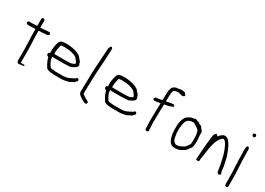

<svg xmlns="http://www.w3.org/2000/svg" viewBox="-7 -1514 3297 2387"><g transform="rotate(30 1642.0 -320.5)"><path d="M47 -454C50 -443 60 -435 77 -435H111C132 -435 152 -438 174 -438H179V-424C179 -415 179 -399 180 -383C180 -347 181 -301 184 -269V-268C184 -254 184 -241 185 -228V-203L186 -195C186 -182 186 -169 187 -157V9C187 27 199 43 214 43C224 43 235 41 245 38H246C268 36 285 38 288 25C288 19 286 17 284 17H231V-161C230 -173 230 -182 230 -197C229 -205 229 -216 229 -227C229 -241 228 -256 228 -269C227 -281 226 -300 225 -320C225 -336 224 -353 224 -370C224 -392 223 -412 223 -423V-439H228C233 -439 237 -439 243 -440H262C288 -444 310 -444 336 -447H343C356 -449 368 -457 369 -471C367 -482 354 -494 340 -491H339C333 -491 328 -491 324 -490H323C306 -490 289 -487 270 -485H269C268 -485 265 -484 260 -484H244L223 -483V-573C223 -591 215 -604 201 -604C191 -604 179 -593 179 -582V-482H174C152 -482 136 -479 115 -479H64C54 -477 47 -468 47 -454ZM244 -484Z M463 -246C463 -229 476 -223 491 -216L492 -214C503 -168 522 -133 544 -98V-97C556 -72 591 -66 628 -63C656 -61 687 -58 717 -60H756C784 -60 804 -62 828 -67C856 -72 874 -77 894 -91H895L935 -111C940 -117 942 -124 947 -129C953 -131 960 -139 960 -146C960 -160 955 -165 946 -168V-169H945C935 -176 928 -168 923 -159V-157H921C901 -147 880 -135 859 -125C829 -108 790 -104 747 -104H708C680 -102 656 -105 632 -107C616 -108 597 -109 584 -117C577 -124 570 -136 565 -146C559 -158 552 -164 547 -179C542 -194 534 -209 534 -231L532 -246C537 -245 541 -243 548 -243H549C554 -242 557 -242 560 -242H694C722 -243 749 -244 776 -246C799 -246 813 -256 832 -266C849 -277 866 -283 872 -301C881 -319 872 -330 865 -344V-346C866 -348 866 -349 866 -353C863 -359 860 -362 859 -363C853 -372 848 -380 839 -388C835 -393 829 -400 823 -406V-407C820 -411 817 -415 813 -419C804 -424 792 -433 783 -438C731 -461 656 -478 580 -471C562 -470 546 -469 532 -461C519 -454 508 -438 504 -421V-420C494 -393 490 -367 486 -332V-305C485 -298 485 -292 486 -285V-284C486 -282 487 -280 487 -276V-272L470 -265C467 -261 463 -253 463 -246ZM537 -287V-292C536 -305 536 -318 537 -330V-331C542 -360 546 -391 555 -419H557C570 -421 583 -422 598 -424H599C615 -424 631 -423 648 -421H656C693 -418 731 -409 758 -396H759C770 -389 789 -381 796 -367L797 -366V-365C799 -360 803 -356 804 -355H805C808 -352 810 -349 813 -346V-345L814 -344C817 -337 826 -330 826 -314V-311C817 -305 806 -300 795 -296C791 -294 783 -290 776 -290C750 -287 721 -286 694 -286H555C554 -286 552 -286 547 -287ZM859 -124V-125Z M1055 -48C1055 -8 1089 8 1115 27C1129 35 1140 41 1155 48C1163 52 1173 54 1181 54C1189 55 1196 48 1198 39C1205 23 1186 12 1169 6L1157 0H1156C1143 -8 1130 -18 1118 -26C1118 -26 1102 -33 1100 -44C1099 -53 1100 -58 1100 -64V-95C1100 -101 1100 -104 1101 -110V-132C1101 -146 1102 -158 1102 -174C1102 -184 1102 -192 1103 -203C1103 -346 1120 -477 1124 -615C1125 -641 1127 -664 1127 -690V-697C1127 -709 1118 -719 1108 -719C1105 -719 1103 -719 1100 -716C1091 -701 1081 -686 1081 -664C1074 -505 1058 -354 1058 -190C1058 -173 1057 -160 1057 -144C1057 -132 1056 -119 1056 -107V-76C1056 -66 1055 -57 1055 -48ZM1114 27H1115Z M1293 -246C1293 -229 1306 -223 1321 -216L1322 -214C1333 -168 1352 -133 1374 -98V-97C1386 -72 1421 -66 1458 -63C1486 -61 1517 -58 1547 -60H1586C1614 -60 1634 -62 1658 -67C1686 -72 1704 -77 1724 -91H1725L1765 -111C1770 -117 1772 -124 1777 -129C1783 -131 1790 -139 1790 -146C1790 -160 1785 -165 1776 -168V-169H1775C1765 -176 1758 -168 1753 -159V-157H1751C1731 -147 1710 -135 1689 -125C1659 -108 1620 -104 1577 -104H1538C1510 -102 1486 -105 1462 -107C1446 -108 1427 -109 1414 -117C1407 -124 1400 -136 1395 -146C1389 -158 1382 -164 1377 -179C1372 -194 1364 -209 1364 -231L1362 -246C1367 -245 1371 -243 1378 -243H1379C1384 -242 1387 -242 1390 -242H1524C1552 -243 1579 -244 1606 -246C1629 -246 1643 -256 1662 -266C1679 -277 1696 -283 1702 -301C1711 -319 1702 -330 1695 -344V-346C1696 -348 1696 -349 1696 -353C1693 -359 1690 -362 1689 -363C1683 -372 1678 -380 1669 -388C1665 -393 1659 -400 1653 -406V-407C1650 -411 1647 -415 1643 -419C1634 -424 1622 -433 1613 -438C1561 -461 1486 -478 1410 -471C1392 -470 1376 -469 1362 -461C1349 -454 1338 -438 1334 -421V-420C1324 -393 1320 -367 1316 -332V-305C1315 -298 1315 -292 1316 -285V-284C1316 -282 1317 -280 1317 -276V-272L1300 -265C1297 -261 1293 -253 1293 -246ZM1367 -287V-292C1366 -305 1366 -318 1367 -330V-331C1372 -360 1376 -391 1385 -419H1387C1400 -421 1413 -422 1428 -424H1429C1445 -424 1461 -423 1478 -421H1486C1523 -418 1561 -409 1588 -396H1589C1600 -389 1619 -381 1626 -367L1627 -366V-365C1629 -360 1633 -356 1634 -355H1635C1638 -352 1640 -349 1643 -346V-345L1644 -344C1647 -337 1656 -330 1656 -314V-311C1647 -305 1636 -300 1625 -296C1621 -294 1613 -290 1606 -290C1580 -287 1551 -286 1524 -286H1385C1384 -286 1382 -286 1377 -287ZM1689 -124V-125Z M1884 -427C1882 -415 1891 -404 1902 -405H1913C1933 -407 1941 -408 1964 -412L1988 -416V-394C1987 -331 1983 -268 1983 -203V-144C1983 -136 1983 -130 1984 -123V-122C1984 -113 1984 -106 1985 -98V-97C1985 -92 1986 -85 1986 -78C1986 -71 1987 -67 1987 -61V-58C1987 -40 1992 -31 2006 -29H2014C2019 -30 2020 -34 2029 -39C2033 -46 2037 -54 2031 -60V-74C2031 -80 2030 -90 2030 -98C2029 -107 2029 -116 2029 -125L2028 -135L2027 -146V-174C2027 -247 2030 -320 2032 -391V-425C2049 -429 2068 -432 2086 -435L2097 -438C2105 -440 2116 -443 2122 -449H2123C2130 -451 2138 -452 2145 -454C2158 -461 2148 -484 2137 -486L2128 -484C2103 -486 2075 -478 2052 -473H2051C2045 -473 2039 -471 2033 -470V-476C2034 -506 2035 -537 2036 -567C2036 -573 2037 -580 2037 -585V-586C2039 -594 2040 -602 2042 -611C2043 -638 2086 -644 2108 -644H2121C2128 -642 2133 -641 2141 -636C2145 -636 2148 -635 2150 -635H2152C2158 -632 2165 -631 2174 -631C2192 -631 2205 -639 2205 -653C2205 -660 2201 -666 2195 -668C2190 -673 2186 -678 2183 -684C2173 -686 2163 -689 2153 -689H2152C2143 -691 2135 -691 2125 -691C2104 -687 2080 -682 2057 -680C2047 -677 2034 -671 2025 -664C2006 -651 2002 -629 1995 -603L1992 -583V-562C1990 -530 1989 -498 1989 -466V-462C1966 -456 1937 -452 1913 -449H1912C1897 -449 1886 -438 1884 -427ZM2086 -430Z M2302 -223C2302 -206 2303 -193 2305 -182V-181C2310 -111 2335 -23 2406 -23H2407C2424 -21 2439 -22 2454 -25H2455C2474 -27 2484 -34 2500 -41C2532 -57 2553 -68 2572 -97C2587 -118 2604 -133 2610 -159V-163C2612 -173 2613 -184 2614 -195C2614 -201 2615 -208 2615 -213V-231C2615 -241 2614 -251 2614 -261C2613 -272 2613 -282 2611 -290V-291C2611 -298 2610 -303 2609 -309V-310L2610 -315C2610 -317 2609 -324 2609 -328V-329C2610 -335 2610 -342 2609 -351V-353C2611 -368 2598 -382 2589 -391H2586C2580 -410 2560 -430 2541 -433H2539C2537 -435 2533 -435 2531 -437V-438C2522 -448 2514 -449 2499 -454C2479 -459 2458 -476 2452 -458H2435L2432 -459C2402 -454 2377 -439 2354 -423C2346 -417 2339 -409 2333 -398V-397C2316 -369 2302 -324 2302 -280C2301 -262 2301 -244 2302 -223ZM2345 -256C2346 -266 2347 -276 2349 -289C2349 -304 2352 -322 2356 -336C2361 -366 2379 -395 2407 -405C2414 -409 2427 -414 2442 -414H2457C2461 -414 2466 -414 2472 -413H2473C2478 -408 2487 -404 2493 -400L2513 -388C2516 -386 2518 -385 2521 -383H2522C2528 -377 2535 -372 2541 -366L2555 -352L2559 -338C2565 -318 2569 -293 2569 -269V-267C2569 -255 2570 -244 2571 -233V-215C2571 -210 2570 -206 2570 -203C2569 -193 2569 -185 2568 -174V-169C2558 -147 2539 -121 2522 -104H2520C2517 -102 2513 -99 2509 -96L2493 -87C2487 -84 2482 -82 2476 -80C2461 -71 2435 -63 2410 -66C2402 -67 2397 -72 2392 -75H2391C2384 -82 2376 -89 2369 -96V-97L2368 -98C2359 -121 2353 -144 2350 -174C2347 -187 2346 -204 2346 -219C2346 -233 2345 -246 2345 -256ZM2492 -400H2493ZM2500 -40V-41ZM2559 -338V-339ZM2614 -261Z M2719 -32C2724 -29 2732 -26 2741 -27H2742C2747 -26 2761 -30 2763 -33C2763 -81 2776 -117 2779 -161V-162L2782 -180C2789 -239 2801 -296 2820 -341C2827 -360 2839 -375 2847 -391V-392L2869 -414C2873 -417 2877 -421 2883 -424H2884C2887 -424 2890 -423 2892 -423H2894C2897 -420 2902 -418 2905 -416H2906C2939 -383 2959 -331 2976 -283L2985 -255C2989 -237 2994 -218 2998 -200C3010 -155 3017 -108 3025 -59L3028 -41C3031 -26 3038 -12 3052 -10C3068 -10 3080 -19 3080 -33C3080 -37 3080 -38 3078 -39H3074C3069 -60 3066 -86 3063 -108V-109L3062 -126C3055 -168 3043 -204 3035 -248C3031 -258 3028 -268 3024 -279L3012 -312C3002 -334 2994 -353 2984 -376C2962 -411 2946 -449 2908 -463C2879 -474 2854 -461 2839 -446H2838C2835 -444 2833 -442 2830 -439L2821 -430C2820 -429 2814 -423 2813 -420V-412C2807 -416 2798 -420 2794 -424C2792 -429 2788 -434 2777 -433C2766 -426 2754 -411 2752 -395C2738 -310 2732 -219 2725 -125L2722 -82C2721 -69 2719 -55 2719 -42ZM3012 -312Z M3174 -654C3174 -641 3186 -629 3200 -629C3211 -629 3221 -640 3221 -651C3221 -664 3209 -676 3196 -676C3185 -676 3174 -665 3174 -654ZM3178 -440C3178 -391 3180 -342 3181 -293C3181 -281 3182 -269 3183 -258L3184 -243V-217C3186 -201 3187 -183 3187 -165C3188 -158 3188 -149 3189 -143V-119C3190 -87 3191 -54 3191 -22V44C3191 63 3199 78 3213 78C3224 78 3235 67 3235 56V-22C3235 -54 3234 -87 3234 -119L3233 -136C3233 -141 3233 -148 3232 -152V-153C3232 -165 3230 -182 3230 -196C3229 -208 3229 -221 3228 -233C3228 -241 3227 -248 3227 -260C3226 -268 3226 -278 3225 -287C3224 -333 3222 -380 3222 -426V-452C3222 -475 3217 -494 3200 -494C3194 -494 3188 -490 3186 -486V-484C3185 -483 3185 -484 3183 -482C3181 -470 3178 -454 3178 -440ZM3234 -121Z"/></g></svg>

Font: Scribbler
Style: Lt
Weight: 300
Designer: Mew Too
Foundry: Cannot Into Space Fonts
Version: Version 1.001